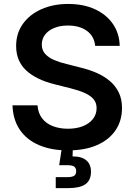

<svg xmlns="http://www.w3.org/2000/svg" viewBox="-20 -758 688 982"><path d="M327.6 11.2Q242.2 11.2 179.2 -15.9Q116.2 -43 81.3 -94.5Q46.4 -146 43.9 -219.2H171.9Q174.8 -179.7 195.1 -153.1Q215.3 -126.5 249.8 -113Q284.2 -99.6 327.1 -99.6Q370.6 -99.6 403.6 -112.5Q436.5 -125.5 455.3 -149.4Q474.1 -173.3 474.1 -204.6Q474.1 -232.4 458.3 -251Q442.4 -269.5 412.8 -282.7Q383.3 -295.9 341.8 -306.2L260.3 -326.7Q165 -350.1 113.8 -397.9Q62.5 -445.8 62.5 -522.9Q62.5 -587.4 96.9 -635.7Q131.3 -684.1 191.7 -710.9Q252 -737.8 328.6 -737.8Q407.2 -737.8 465.8 -710.7Q524.4 -683.6 557.6 -635.3Q590.8 -586.9 592.3 -523.4H466.8Q461.9 -572.8 424.6 -600.1Q387.2 -627.4 327.1 -627.4Q286.6 -627.4 256.6 -614.7Q226.6 -602.1 210.2 -580.3Q193.8 -558.6 193.8 -530.3Q193.8 -501 211.4 -481.9Q229 -462.9 257.8 -450.7Q286.6 -438.5 319.8 -430.7L389.2 -413.1Q433.1 -402.8 471.9 -386.2Q510.7 -369.6 540.5 -344.7Q570.3 -319.8 587.2 -285.6Q604 -251.5 604 -205.6Q604 -140.6 571 -91.8Q538.1 -43 476.3 -15.9Q414.6 11.2 327.6 11.2ZM265.1 204.1V147.9H325.2Q349.1 147.9 359.4 140.9Q369.6 133.8 369.6 117.2Q369.6 101.1 359.4 94Q349.1 86.9 325.2 86.9H282.7L299.3 -22H352.5V0L351.1 42Q397 41.5 421.1 61.8Q445.3 82 445.3 120.1Q445.3 164.1 417 184.1Q388.7 204.1 330.1 204.1Z"/></svg>

Font: Inter 18pt SemiBold
Style: Regular
Weight: 600
Designer: Rasmus Andersson
Foundry: rsms
Version: Version 4.001;git-66647c0bb